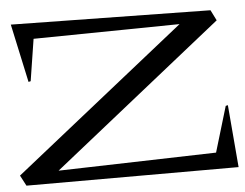

<svg xmlns="http://www.w3.org/2000/svg" viewBox="-47 -669 927 726"><g transform="rotate(-5 417.0 -306.0)"><path d="M24.9 0 3.9 -40 654.8 -558.1 100.1 -550.8 75.2 -392.1 66.9 -390.1 19 -611.8 775.9 -600.1 795.9 -560.1 150.9 -45.9 750 -62 801.8 -234.9 810.1 -236.8 830.1 0Z"/></g></svg>

Font: Halibut Exp
Style: Regular
Weight: 400
Width: 7
Designer: Matteo Maggi
Foundry: Collletttivo
Version: Version 3.080 | FøM Fix